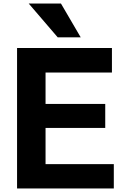

<svg xmlns="http://www.w3.org/2000/svg" viewBox="-20 -1073 693 1093"><path d="M77.1 0V-799.8H617.2V-660.2H239.3V-481.4H579.1V-344.7H239.3V-138.7H627.9V0ZM143.6 -1052.7H327.1L439.5 -860.4H308.6Z"/></svg>

Font: Gothic A1 Black
Style: Regular
Weight: 900
Version: Version 2.50